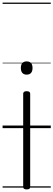

<svg xmlns="http://www.w3.org/2000/svg" viewBox="-20 -989 412 1482"><path d="M186 473Q159 473 159 454V-266Q159 -275 165.5 -280Q172 -285 186 -285Q213 -285 213 -266V454Q213 464 206.5 468.5Q200 473 186 473ZM186 -413Q164 -413 152.5 -426Q141 -439 141 -464Q141 -490 152.5 -502.5Q164 -515 186 -515Q208 -515 219.5 -502.5Q231 -490 231 -464Q231 -439 219.5 -426Q208 -413 186 -413ZM0 449H372V459H0ZM0 -20H372V0H0ZM0 -505H372V-500H0ZM0 -969H372V-959H0Z"/></svg>

Font: Playwrite IT Trad Guides
Style: Regular
Weight: 400
Designer: Veronika Burian, José Scaglione
Foundry: TypeTogether
Version: Version 1.003